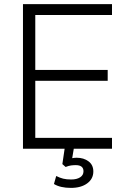

<svg xmlns="http://www.w3.org/2000/svg" viewBox="-20 -725 616 936"><path d="M92 0V-705H526V-652H152V-384H505V-331H152V-53H526V0ZM326 191Q274 191 243 172L254 133Q272 142 288 146Q304 150 327 150Q354 150 370.5 139.5Q387 129 387 110Q387 80 349 80Q338 80 326.5 81.5Q315 83 300 89L284 75L298 -20H343L332 46Q344 44 354 44Q388 44 411.5 61.5Q435 79 435 111Q435 147 405 169Q375 191 326 191Z"/></svg>

Font: Nunito Sans Light
Style: Regular
Weight: 300
Designer: Vernon Adams
Foundry: Vernon Adams
Version: Version 3.101; ttfautohint (v1.8.4.7-5d5b);gftools[0.9.27]